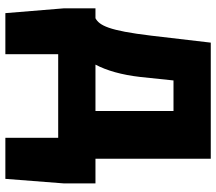

<svg xmlns="http://www.w3.org/2000/svg" viewBox="-65 -544 806 716"><g transform="rotate(90 338.0 -186.0)"><path d="M182 0H494V197H647L664 -22V-139H572V-569H139L113 -347C94 -188 75 -154 48 -139H11V-22L29 197H182ZM221 -139C243 -181 259 -236 267 -306L280 -430H394V-139Z"/></g></svg>

Font: Noto Sans CJK TC Black
Style: Regular
Weight: 900
Designer: Ryoko NISHIZUKA 西塚涼子 (kana, bopomofo & ideographs); Paul D. Hunt (Latin, Greek & Cyrillic); Sandoll Communications 산돌커뮤니
Foundry: Adobe
Version: Version 2.004;hotconv 1.0.118;makeotfexe 2.5.65603